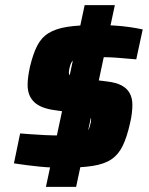

<svg xmlns="http://www.w3.org/2000/svg" viewBox="-20 -716 578 744"><path d="M223 -66Q202 -66 179 -67Q156 -68 132 -70.5Q108 -73 83.5 -76Q59 -79 34 -83L58 -199Q71 -198 96.5 -196Q122 -194 154.5 -192.5Q187 -191 219 -191Q267 -191 288.5 -194Q310 -197 318 -206Q326 -215 330 -235Q332 -241 332.5 -246Q333 -251 333 -254Q333 -265 324 -268.5Q315 -272 290 -275L193 -289Q138 -296 112.5 -320.5Q87 -345 87 -387Q87 -403 89.5 -420.5Q92 -438 96 -457Q108 -507 124 -538.5Q140 -570 168 -587.5Q196 -605 241 -612Q286 -619 355 -619Q392 -619 423.5 -617Q455 -615 482.5 -611Q510 -607 533 -602L508 -486Q481 -488 454.5 -490.5Q428 -493 402.5 -494Q377 -495 353 -495Q313 -495 292 -492.5Q271 -490 262.5 -481.5Q254 -473 250 -455Q248 -448 247.5 -443Q247 -438 247 -434Q247 -424 255.5 -420.5Q264 -417 287 -414L397 -400Q430 -396 451 -385Q472 -374 482.5 -355Q493 -336 493 -310Q493 -296 491 -278Q489 -260 484 -239Q472 -185 455.5 -151Q439 -117 411.5 -98.5Q384 -80 338.5 -73Q293 -66 223 -66ZM158 8 308 -696H425L275 8Z"/></svg>

Font: Saira Thin
Style: Bold Italic
Weight: 700
Italic angle: -12°
Version: Version 1.101